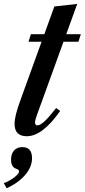

<svg xmlns="http://www.w3.org/2000/svg" viewBox="-62 -704 444 1007"><path d="M78.5 10.5Q14.5 10.5 14.5 -54Q14.5 -75.5 22 -106.2Q29.5 -137 53 -200.5L156 -485H87.5L100 -524.5H170.5L223 -670L343 -683.5L285.5 -524.5H362L349.5 -485H271L154 -162Q139 -122 132.2 -102.2Q125.5 -82.5 123.5 -74.5Q121.5 -66.5 121.5 -62.5Q121.5 -46.5 134.5 -46.5Q148.5 -46.5 172 -68.2Q195.5 -90 232.5 -137.5L253.5 -122Q160.5 10.5 78.5 10.5ZM-27 283.5 -42 256.5Q-22.5 249.5 -4 238Q14.5 226.5 26.2 214.8Q38 203 38 195Q38 186 23 181Q-4 172.5 -4 133Q-4 103 11.8 85.2Q27.5 67.5 55.5 67.5Q106 67.5 106 126Q106 170.5 71 212.2Q36 254 -27 283.5Z"/></svg>

Font: Libre Caslon Condensed SemiBold Italic
Style: Regular
Weight: 600
Italic angle: -22.583°
Designer: Pablo Impallari, Rodrigo Fuenzalida, Katja Schimmel, Ertekin Erdin
Foundry: Pablo Impallari, Rodrigo Fuenzalida
Version: Version 2.000; ttfautohint (v1.8.4.7-5d5b);gftools[0.9.33]